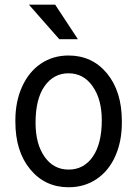

<svg xmlns="http://www.w3.org/2000/svg" viewBox="-20 -787 583 817"><path d="M45.4 -275.4Q45.4 -355 74.2 -418.5Q103 -481.9 154.3 -516.4Q205.6 -550.8 271.5 -550.8Q372.6 -550.8 435.5 -474.4Q498.5 -397.9 498.5 -271V-264.6Q498.5 -185.5 470.7 -122.8Q442.9 -60.1 391.1 -25.1Q339.4 9.8 272 9.8Q171.4 9.8 108.4 -66.7Q45.4 -143.1 45.4 -269ZM131.3 -264.6Q131.3 -174.3 169.7 -119.9Q208 -65.4 272 -65.4Q336.9 -65.4 375 -120.6Q413.1 -175.8 413.1 -275.4Q413.1 -364.3 374.3 -419.7Q335.4 -475.1 271.5 -475.1Q208.5 -475.1 169.9 -420.7Q131.3 -366.2 131.3 -264.6ZM311.5 -620.1H232.4L103 -767.1H214.8Z"/></svg>

Font: Hopone
Style: Regular
Weight: 400
Foundry: SIL International (SIL)
Version: Version 1.00 September 3, 2015, initial release